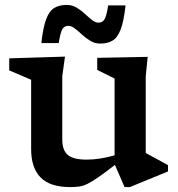

<svg xmlns="http://www.w3.org/2000/svg" viewBox="-20 -749 725 780"><path d="M233 -182Q233 -138.5 255.5 -119.5Q278 -100.5 332.5 -100.5Q359.5 -100.5 389 -105.2Q418.5 -110 445.5 -118V-430L375 -465V-514L580 -518L572 -438.5V-127.5Q578 -124 595.8 -114.5Q613.5 -105 632.8 -94.5Q652 -84 662.5 -78V-52.5L507.5 11H486L447 -79Q405.5 -47 379.2 -28.8Q353 -10.5 335.2 -2Q317.5 6.5 301.8 8.8Q286 11 265.5 11Q183 11 144.8 -28.2Q106.5 -67.5 106.5 -143V-425L17.5 -463V-512L244 -519L233 -440ZM490 -727Q483 -662.5 470.2 -629.2Q457.5 -596 437.2 -584Q417 -572 387 -572Q365 -572 347 -583Q329 -594 313.5 -608.2Q298 -622.5 284.2 -633.2Q270.5 -644 257.5 -644Q242 -644 233.8 -631.2Q225.5 -618.5 218.5 -574H148Q155 -638.5 167.8 -671.8Q180.5 -705 201 -717Q221.5 -729 251 -729Q273 -729 291.2 -718Q309.5 -707 324.8 -692.8Q340 -678.5 353.8 -667.8Q367.5 -657 380.5 -657Q396 -657 404.2 -669.8Q412.5 -682.5 419.5 -727Z"/></svg>

Font: Newsreader 6pt Medium
Style: Regular
Weight: 500
Designer: Hugues Gentile
Foundry: Production Type
Version: Version 1.003; ttfautohint (v1.8.3)